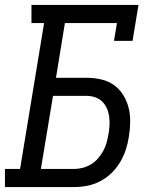

<svg xmlns="http://www.w3.org/2000/svg" viewBox="-30 -755 650 775"><path d="M269 0H-10V-73H51L148 -662H97V-735H529L505 -590H430L442 -662H232L196 -441H319Q349 -441 378 -434.5Q407 -428 429.5 -412Q452 -396 467 -372Q482 -348 489 -320.5Q496 -293 495.5 -263Q495 -233 490 -202Q486 -176 477.5 -150Q469 -124 454.5 -100Q440 -76 419.5 -56Q399 -36 373.5 -23Q348 -10 321.5 -5Q295 0 269 0ZM135 -73H269Q286 -73 303.5 -77.5Q321 -82 337 -91.5Q353 -101 365.5 -115.5Q378 -130 387 -146.5Q396 -163 400.5 -180Q405 -197 408 -214Q411 -232 412 -250Q413 -268 410.5 -285.5Q408 -303 401 -318.5Q394 -334 382 -345.5Q370 -357 353.5 -362.5Q337 -368 319 -368H184Z"/></svg>

Font: Iosevka HT Extended
Style: Italic
Weight: 400
Width: 7
Italic angle: -9°
Monospace: yes
Designer: Belleve Invis
Foundry: Belleve Invis
Version: Version 32.3.0; ttfautohint (v1.8.4)